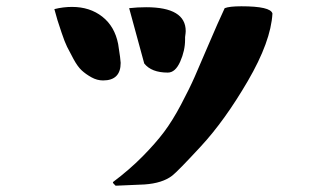

<svg xmlns="http://www.w3.org/2000/svg" viewBox="-20 -581 1040 611"><path d="M153 -552Q181 -559 209 -559Q266 -559 305.5 -528Q345 -497 356 -441Q364 -390 364 -381Q364 -325 308 -325Q289 -325 271 -335Q253 -345 240 -357Q227 -369 214 -393Q201 -417 193.5 -432Q186 -447 176 -477Q166 -507 163 -516.5Q160 -526 153 -552ZM340 -2Q392 -41 433.5 -83Q475 -125 502 -161Q529 -197 556 -248Q583 -299 599.5 -336.5Q616 -374 644.5 -441Q673 -508 695 -555Q710 -561 748 -561Q841 -561 847 -538Q842 -449 768.5 -323Q695 -197 619 -115Q546 -36 528 -22Q497 2 440 6Q427 7 348 10Q345 7 342.5 4.5Q340 2 339.5 0.5Q339 -1 340 -2ZM391 -555Q417 -558 445 -558Q571 -558 571 -482Q571 -477 569 -463V-455Q569 -420 553.5 -385Q538 -350 514 -350Q462 -350 439 -379Z"/></svg>

Font: NaniFont Regular
Style: Regular
Weight: 400
Designer: Nanigashitei
Version: Version 1.036